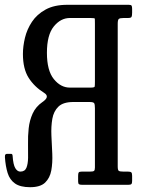

<svg xmlns="http://www.w3.org/2000/svg" viewBox="-33 -770 589 800"><path d="M-12.5 -115Q-13 -124.5 -9.8 -126.8Q-6.5 -129 -4 -129H13Q19 -129 19.5 -121Q22 -83.5 30.8 -69.2Q39.5 -55 51.5 -55Q70.5 -55 77 -70.8Q83.5 -86.5 84 -112.5Q84.5 -138.5 83.8 -170.5Q83 -202.5 86.5 -235.2Q90 -268 103 -296.8Q116 -325.5 144 -345Q176.5 -367 151 -383Q110 -408.5 86.2 -446Q62.5 -483.5 62.5 -545Q62.5 -577 71 -612.5Q79.5 -648 100.2 -679.2Q121 -710.5 157 -730.2Q193 -750 247.5 -750H503.5Q513 -750 515.2 -746.5Q517.5 -743 517.5 -733V-717.5Q517.5 -704 515 -699.5Q512.5 -695 499.5 -695H482Q466.5 -695 462 -691Q457.5 -687 457.5 -671V-76.5Q457.5 -61.5 461.8 -58.2Q466 -55 481.5 -55H499.5Q510 -55 513.8 -52Q517.5 -49 517.5 -37.5V-16Q517.5 -6.5 514.5 -3.2Q511.5 0 502 0H309Q299.5 0 296 -2.5Q292.5 -5 292.5 -14.5V-37Q292.5 -48 295 -51.5Q297.5 -55 308 -55H342.5Q354.5 -55 358.5 -57.8Q362.5 -60.5 362.5 -72V-319Q362.5 -335.5 359.2 -340.2Q356 -345 339.5 -345H272.5Q230.5 -345 210.5 -325.8Q190.5 -306.5 185 -274.8Q179.5 -243 181.2 -205.2Q183 -167.5 184.8 -129.8Q186.5 -92 180.8 -60.2Q175 -28.5 155 -9.2Q135 10 92.5 10Q51.5 10 29.5 -5.5Q7.5 -21 -1.2 -49.2Q-10 -77.5 -12.5 -115ZM344.5 -405Q360.5 -405 361.5 -409.2Q362.5 -413.5 362.5 -429V-671.5Q362.5 -689 362.2 -692Q362 -695 344.5 -695H258Q220 -695 191.2 -659.8Q162.5 -624.5 162.5 -550Q162.5 -476 191.2 -440.5Q220 -405 258 -405Z"/></svg>

Font: Besley* Condensed
Style: Regular
Weight: 400
Width: 3
Designer: Owen Earl
Foundry: indestructible type*
Version: Version 3.000; ttfautohint (v1.8.3)